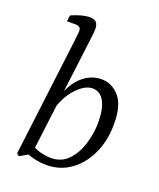

<svg xmlns="http://www.w3.org/2000/svg" viewBox="-126 -732 684 824"><g transform="rotate(20 215.5 -320.5)"><path d="M183 7Q153 7 126.5 0.5Q100 -6 77 -17L92 -60Q112 -43 139 -35.5Q166 -28 191 -28Q238 -28 269 -60.5Q300 -93 315 -142.5Q330 -192 330 -242Q330 -301 311.5 -335.5Q293 -370 258 -370Q225 -370 189.5 -334Q154 -298 135 -242L124 -249Q143 -335 185 -377.5Q227 -420 281 -420Q328 -420 362 -381.5Q396 -343 396 -258Q396 -181 368 -121Q340 -61 292 -27Q244 7 183 7ZM59 12 48 3 113 -523Q115 -541 117 -557.5Q119 -574 119 -582Q119 -593 112.5 -598Q106 -603 97 -603H55L59 -631Q109 -653 143 -653Q163 -653 172 -643Q181 -633 181 -612Q181 -604 179.5 -591Q178 -578 176 -561L108 -16Z"/></g></svg>

Font: Yrsa Light
Style: Italic
Weight: 300
Italic angle: -7.10001°
Designer: Anna Giedrys (Yrsa+Rasa design), David Brezina (Yrsa art-direction, Rasa art-direction, design)
Foundry: Rosetta Type Foundry
Version: Version 2.004